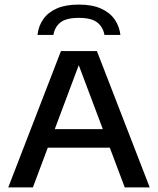

<svg xmlns="http://www.w3.org/2000/svg" viewBox="-20 -818 690 838"><path d="M16 0 246 -595H403L633.5 0H524.5L317 -551.5H330.5L123.5 0ZM161 -173.5 186.5 -254.5H462.5L487 -173.5ZM143.5 -665.5Q148 -704.5 168.8 -734.2Q189.5 -764 227.8 -781Q266 -798 324 -798Q382 -798 420.5 -780.8Q459 -763.5 480 -733.8Q501 -704 505.5 -665.5H436Q429.5 -700.5 404.2 -720.2Q379 -740 324 -740Q269 -740 244 -720.2Q219 -700.5 213 -665.5Z"/></svg>

Font: Encode Sans SC SemiExpanded Medium
Style: Regular
Weight: 500
Width: 6
Designer: Multiple Designers
Foundry: Impallari Type
Version: Version 3.002